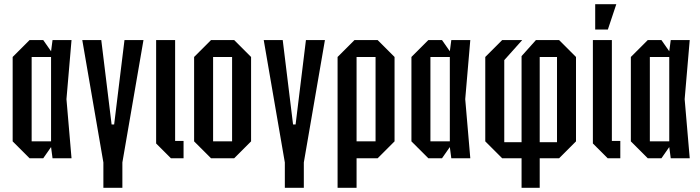

<svg xmlns="http://www.w3.org/2000/svg" viewBox="-20 -750 3320 910"><path d="M120 0 40 -80V-480L120 -560H185L222 -507L229 -560H319L295 -280L319 0H229L222 -53L185 0ZM130 -80H222V-480H130Z M470 20 370 -560H460L509 -160H521L570 -560H660L560 20V140H470Z M720 -560H810V-82H850V0H790L720 -70Z M900 -80V-480L980 -560H1090L1170 -480V-80L1090 0H980ZM990 -80H1080V-480H990Z M1330 20 1230 -560H1320L1369 -160H1381L1430 -560H1520L1420 20V140H1330Z M1580 140V-480L1660 -560H1770L1850 -480V-80L1770 0H1670V140ZM1760 -480H1670V-80H1760Z M2010 0 1930 -80V-480L2010 -560H2075L2112 -507L2119 -560H2209L2185 -280L2209 0H2119L2112 -53L2075 0ZM2020 -80H2112V-480H2020Z M2538 -76H2620V-480H2538ZM2360 0 2280 -80V-480L2360 -560H2455L2370 -465V-76H2452V-484L2520 -560H2630L2710 -480V-80L2630 0H2538V140H2452V0Z M2790 -560H2880V-82H2920V0H2860L2790 -70ZM2801 -610V-730H2901L2861 -610Z M3050 0 2970 -80V-480L3050 -560H3115L3152 -507L3159 -560H3249L3225 -280L3249 0H3159L3152 -53L3115 0ZM3060 -80H3152V-480H3060Z"/></svg>

Font: Tektur Condensed
Style: Regular
Weight: 400
Width: 3
Designer: Adam Jagosz
Foundry: Adam Jagosz
Version: Version 1.005;gftools[0.9.30]